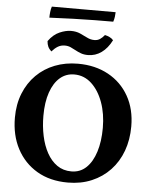

<svg xmlns="http://www.w3.org/2000/svg" viewBox="-64 -1055 878 1117"><g transform="rotate(5 374.5 -497.0)"><path d="M374 9Q269.6 9 193.8 -35.8Q118 -80.6 76.5 -159.3Q35 -238 35 -340.6Q35 -419 60.5 -482.5Q86 -546 131.6 -591.4Q177.2 -636.8 239 -660.9Q300.8 -685 374 -685Q474.4 -685 551.2 -643Q628 -601 671 -525.1Q714 -449.2 714 -348.4Q714 -270.2 690 -204.9Q666 -139.6 620.9 -91.8Q575.8 -44 513.2 -17.5Q450.6 9 374 9ZM389.2 -57.4Q440.4 -57.4 476.1 -91.5Q511.8 -125.6 530.8 -186Q549.8 -246.4 549.8 -325.4Q549.8 -407.6 525.7 -474.3Q501.6 -541 458.5 -580.9Q415.4 -620.8 357.8 -620.8Q309.6 -620.8 274.2 -590.3Q238.8 -559.8 219 -502.7Q199.2 -445.6 199.2 -365.8Q199.2 -304.6 211 -248.9Q222.8 -193.2 246.5 -150.2Q270.2 -107.2 305.7 -82.3Q341.2 -57.4 389.2 -57.4ZM426.6 -740.2Q402.6 -740.2 384.7 -746.9Q366.8 -753.6 352 -761.9Q337.2 -770.2 321.9 -776.9Q306.6 -783.6 288 -783.6Q265.6 -783.6 247.7 -772.9Q229.8 -762.2 212.8 -742.6Q199.2 -754.8 192.9 -768.5Q186.6 -782.2 185.4 -800.6Q214 -840.4 250.3 -856Q286.6 -871.6 316.8 -871.6Q347 -871.6 370.2 -861.3Q393.4 -851 413.4 -840.7Q433.4 -830.4 456.2 -830.4Q474.8 -830.4 488.9 -839.9Q503 -849.4 515.2 -864.8Q528.6 -862 542.2 -855.7Q555.8 -849.4 564.6 -838.8Q540.2 -790.6 504.8 -765.4Q469.4 -740.2 426.6 -740.2ZM565.4 -1002.6Q565.4 -992.2 563.4 -976.6Q561.4 -961 556.4 -946.4Q508.6 -946.4 449.1 -945.8Q389.6 -945.2 322.6 -943Q255.6 -940.8 184 -937.4Q184 -951.8 186 -970.6Q188 -989.4 193 -1002.6Z"/></g></svg>

Font: Vollkorn
Style: Regular
Weight: 400
Designer: Friedrich Althausen
Foundry: Friedrich Althausen
Version: Version 4.104